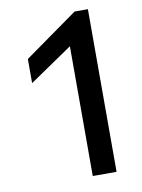

<svg xmlns="http://www.w3.org/2000/svg" viewBox="-78 -718 571 772"><g transform="rotate(-10 208.0 -332.0)"><path d="M62.5 -410.2 237.8 -529.8V0H335V-664.1H280.8L62.5 -508.8Z"/></g></svg>

Font: Inder
Style: Regular
Weight: 400
Designer: Irina Smirnova
Foundry: Irina Smirnova
Version: Version 1.001